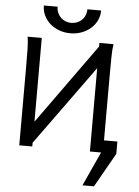

<svg xmlns="http://www.w3.org/2000/svg" viewBox="-70 -978 908 1256"><g transform="rotate(5 383.5 -350.0)"><path d="M549.3 -712.9H642.1Q636.7 -683.6 635.7 -628.2Q634.8 -572.8 634.8 -500.5V-80.6H722.7V0L595.7 224.6H520L622.6 0H549.3V-547.4L170.9 -24.4V0H85.4V-500.5Q85.4 -572.8 84.5 -628.2Q83.5 -683.6 78.1 -712.9H170.9V-162.6L549.3 -689.5ZM542 -925.3Q542 -889.6 527.3 -859.4Q512.7 -829.1 487.1 -806.9Q461.4 -784.7 427.2 -772Q393.1 -759.3 354 -759.3Q314.5 -759.3 280.3 -772Q246.1 -784.7 220.7 -806.9Q195.3 -829.1 180.7 -859.4Q166 -889.6 166 -925.3H256.3Q256.3 -903.8 264.2 -885.7Q272 -867.7 285.2 -854.7Q298.3 -841.8 316.2 -834.7Q334 -827.6 354 -827.6Q374.5 -827.6 392.3 -834.7Q410.2 -841.8 423.3 -854.7Q436.5 -867.7 444.1 -885.7Q451.7 -903.8 451.7 -925.3Z"/></g></svg>

Font: Andika
Style: Regular
Weight: 400
Designer: Victor Gaultney, Annie Olsen, Julie Remington, Don Collingsworth, Eric Hays
Foundry: SIL International
Version: Version 1.001